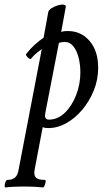

<svg xmlns="http://www.w3.org/2000/svg" viewBox="-79 -548 454 841"><path d="M-55 273Q-59 273 -58.5 264.5Q-58 256 -54.5 248Q-51 240 -46 240Q-7 240 1 203L104 -333Q96 -327 83 -317Q70 -307 57 -291Q54 -288 48 -292Q42 -296 37.5 -302.5Q33 -309 36 -312Q54 -335 73.5 -352.5Q93 -370 112 -383L132 -493Q133 -503 146 -511.5Q159 -520 174 -524.5Q189 -529 200 -527.5Q211 -526 209 -517L189 -408Q197 -411 204 -411.5Q211 -412 219 -412Q276 -412 313.5 -368.5Q351 -325 351 -251Q351 -199 332 -152Q313 -105 281.5 -67.5Q250 -30 211.5 -8.5Q173 13 133 13Q129 13 122.5 12.5Q116 12 108 9L72 199Q69 221 79 230.5Q89 240 117 240Q122 240 121 248Q120 256 116.5 264.5Q113 273 109 273Q92 271 72 270Q52 269 26 269Q2 269 -18.5 270Q-39 271 -55 273ZM135 -24Q174 -24 205 -54Q236 -84 254.5 -131.5Q273 -179 273 -231Q273 -266 265 -296.5Q257 -327 242 -345.5Q227 -364 207 -364Q201 -364 194 -363.5Q187 -363 179 -360L120 -56Q120 -51 119 -48Q118 -45 118 -42Q118 -24 135 -24Z"/></svg>

Font: Junicode Two Beta Condensed Medium
Style: Italic
Weight: 500
Width: 3
Italic angle: -9°
Version: Version 1.053; ttfautohint (v1.8.4)